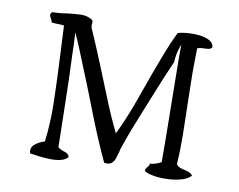

<svg xmlns="http://www.w3.org/2000/svg" viewBox="-74 -760 1067 858"><g transform="rotate(10 460.0 -331.0)"><path d="M841 -37Q829 -22 801.5 -13.5Q774 -5 740.5 -3Q707 -1 677 -5.5Q647 -10 631 -20Q629 -27 631.5 -31Q634 -35 637 -39Q640 -42 643 -46Q646 -50 646 -57Q657 -57 671.5 -61.5Q686 -66 697 -73Q697 -165 695.5 -260.5Q694 -356 693 -453Q692 -491 692 -529.5Q692 -568 692 -606Q692 -606 684 -581.5Q676 -557 674 -522Q659 -489 644 -453Q619 -392 592.5 -326.5Q566 -261 542 -200Q534 -179 524 -152Q514 -125 506 -101Q505 -97 504 -93Q503 -89 502 -84Q498 -69 493 -54Q488 -39 476.5 -30Q465 -21 444 -26Q396 -129 354 -238Q312 -347 268 -454Q255 -486 242.5 -516.5Q230 -547 216 -577Q216 -577 217 -560Q218 -543 219 -520.5Q220 -498 220 -480L221 -454Q224 -389 225.5 -318Q227 -247 228.5 -180Q230 -113 231 -58Q244 -48 260.5 -43.5Q277 -39 284 -24Q274 -10 252.5 -4.5Q231 1 205.5 0.5Q180 0 154.5 -3Q129 -6 111 -9Q104 -35 124 -51Q144 -67 167 -73Q178 -159 175.5 -257Q173 -355 168 -454Q166 -491 164.5 -527Q163 -563 161 -598Q150 -600 135.5 -600Q121 -600 104 -602Q104 -607 102 -611Q100 -615 98 -618Q94 -625 92 -632Q90 -639 99 -648Q116 -648 132.5 -649.5Q149 -651 166 -654Q198 -658 227.5 -659Q257 -660 281 -644Q284 -639 284 -634.5Q284 -630 283 -626Q283 -621 283 -616Q283 -611 286 -605Q303 -568 318.5 -530Q334 -492 350 -454Q380 -381 409.5 -307Q439 -233 473 -164Q506 -232 533 -305.5Q560 -379 586 -453Q605 -505 624.5 -555.5Q644 -606 667 -653Q685 -659 712 -661Q739 -663 765.5 -660Q792 -657 810.5 -647Q829 -637 831 -618Q827 -610 817 -608Q807 -606 795 -606Q787 -606 779 -605Q771 -604 765 -601Q764 -565 763.5 -528Q763 -491 764 -453Q764 -428 765 -402.5Q766 -377 766 -352Q768 -281 769 -211Q770 -141 766 -75Q774 -64 788.5 -60Q803 -56 818 -52Q833 -48 841 -37Z"/></g></svg>

Font: Yuji Syuku
Style: Regular
Weight: 400
Designer: Kataoka Yuji
Foundry: Kinuta Font Factory
Version: Version 3.002